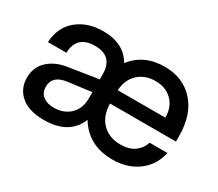

<svg xmlns="http://www.w3.org/2000/svg" viewBox="-100 -718 1061 936"><g transform="rotate(30 431.0 -250.0)"><path d="M600 10Q464 10 399 -97Q355 10 214 10Q130 10 85 -28Q40 -66 40 -128Q40 -188 81 -225.5Q122 -263 186 -272L352 -298V-326Q352 -428 251 -428Q149 -428 146 -329H42Q47 -415 105 -462.5Q163 -510 250 -510Q367 -510 415 -426Q480 -510 597 -510Q699 -510 762 -441.5Q825 -373 825 -250V-221H454Q455 -152 494 -112.5Q533 -73 597 -73Q646 -73 676 -95Q706 -117 717 -152H817Q802 -79 743.5 -34.5Q685 10 600 10ZM142 -136Q142 -102 165 -84Q188 -66 226 -66Q281 -66 316.5 -99.5Q352 -133 352 -191V-226L221 -209Q142 -199 142 -136ZM454 -296H722Q722 -356 686 -391.5Q650 -427 592 -427Q534 -427 496 -392Q458 -357 454 -296Z"/></g></svg>

Font: TASA Orbiter Display Medium
Style: Regular
Weight: 500
Designer: Weizhong Zhang
Version: Version 1.000;Glyphs 3.1.2 (3151)